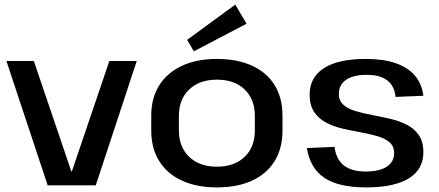

<svg xmlns="http://www.w3.org/2000/svg" viewBox="-20 -805 1909 834"><path d="M8 -540H127L290 -60H292L455 -540H574L396 0H187Z M922 9Q834 9 770 -20.5Q706 -50 671.5 -105.5Q637 -161 637 -237V-303Q637 -379 671.5 -434Q706 -489 770 -519Q834 -549 922 -549Q1011 -549 1075 -519.5Q1139 -490 1173 -435Q1207 -380 1207 -303V-237Q1207 -161 1173 -105.5Q1139 -50 1075 -20.5Q1011 9 922 9ZM922 -81Q998 -81 1042.5 -123.5Q1087 -166 1087 -239V-301Q1087 -374 1042.5 -416.5Q998 -459 922 -459Q847 -459 802 -416.5Q757 -374 757 -301V-239Q757 -167 801.5 -124Q846 -81 922 -81ZM1051 -702 822 -582 793 -632 1002 -785Z M1570 9Q1451 9 1389 -32.5Q1327 -74 1313 -162L1433 -167Q1440 -113 1473.5 -86.5Q1507 -60 1569 -60Q1628 -60 1660 -81Q1692 -102 1692 -140Q1692 -170 1672 -187Q1652 -204 1619.5 -213.5Q1587 -223 1548 -230Q1509 -237 1469.5 -246Q1430 -255 1397.5 -272Q1365 -289 1345 -318Q1325 -347 1325 -394Q1325 -469 1387 -509Q1449 -549 1569 -549Q1645 -549 1697.5 -531Q1750 -513 1781 -478Q1812 -443 1819 -389L1698 -384Q1694 -431 1662.5 -455.5Q1631 -480 1573 -480Q1515 -480 1483.5 -458.5Q1452 -437 1452 -397Q1452 -367 1472 -349.5Q1492 -332 1524.5 -322.5Q1557 -313 1596 -305.5Q1635 -298 1674.5 -289Q1714 -280 1746.5 -263.5Q1779 -247 1799 -218.5Q1819 -190 1819 -144Q1819 -69 1755.5 -30Q1692 9 1570 9Z"/></svg>

Font: Pathway Extreme 72pt SemiBold
Style: Regular
Weight: 600
Designer: Eduardo Rodriguez Tunni
Foundry: Eduardo Rodriguez Tunni
Version: Version 1.001;gftools[0.9.26]